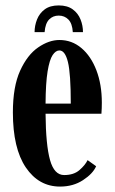

<svg xmlns="http://www.w3.org/2000/svg" viewBox="-20 -678 424 708"><path d="M201.5 10Q123 10 75.2 -60.5Q27.5 -131 27.5 -263.5Q27.5 -358.5 54.2 -417.2Q81 -476 120.8 -503.2Q160.5 -530.5 199 -530.5Q245 -530.5 280.2 -500.8Q315.5 -471 335.5 -418.8Q355.5 -366.5 355.5 -299.5Q355.5 -278.5 354 -258.5H148Q149 -143 164.5 -87.8Q180 -32.5 216.5 -32.5Q252 -32.5 273 -50.8Q294 -69 303 -87.5L334.5 -65Q322.5 -37.5 286.2 -13.8Q250 10 201.5 10ZM199 -492Q185.5 -492 174 -474.8Q162.5 -457.5 155.5 -414.8Q148.5 -372 148 -296H241Q241 -406.5 230.5 -449.2Q220 -492 199 -492ZM196.5 -658Q228.5 -658 248.2 -643.5Q268 -629 277 -606.2Q286 -583.5 286 -559.5H248.5Q246.5 -591.5 232.2 -606Q218 -620.5 196.5 -620.5Q175 -620.5 161 -606Q147 -591.5 144.5 -559.5H107.5Q107.5 -583.5 116.5 -606.2Q125.5 -629 145 -643.5Q164.5 -658 196.5 -658Z"/></svg>

Font: Imbue 10pt
Style: Bold
Weight: 700
Designer: Tyler Finck
Foundry: Etcetera Type Company
Version: Version 1.102; ttfautohint (v1.8.3)